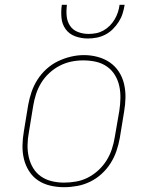

<svg xmlns="http://www.w3.org/2000/svg" viewBox="-20 -770 640 798"><path d="M246 8Q217 8 189 1.5Q161 -5 138.5 -20Q116 -35 101 -58.5Q86 -82 79.5 -109Q73 -136 73.5 -165Q74 -194 79 -223L97 -333Q102 -361 111 -387.5Q120 -414 135.5 -438.5Q151 -463 173 -483Q195 -503 221 -515.5Q247 -528 274.5 -534.5Q302 -541 329 -541Q358 -541 386 -533.5Q414 -526 436.5 -510.5Q459 -495 474 -472Q489 -449 495.5 -421.5Q502 -394 501.5 -365Q501 -336 496 -307L478 -197Q473 -169 464 -142.5Q455 -116 439.5 -91.5Q424 -67 402 -47Q380 -27 354 -14.5Q328 -2 300.5 3Q273 8 246 8ZM246 -11Q271 -11 296.5 -15.5Q322 -20 345.5 -32Q369 -44 389 -62.5Q409 -81 423 -103.5Q437 -126 445 -150.5Q453 -175 457 -200L476 -310Q480 -336 480.5 -362.5Q481 -389 475.5 -413.5Q470 -438 457 -459Q444 -480 423.5 -494Q403 -508 378 -513.5Q353 -519 326 -519Q301 -519 276.5 -514Q252 -509 228.5 -497Q205 -485 185 -466.5Q165 -448 151.5 -426Q138 -404 130 -379.5Q122 -355 118 -330L100 -220Q95 -194 94.5 -168Q94 -142 99.5 -117.5Q105 -93 117.5 -72Q130 -51 150 -37Q170 -23 195 -17Q220 -11 246 -11ZM345 -610Q318 -610 293 -619Q268 -628 253 -648.5Q238 -669 235.5 -696Q233 -723 237 -750H258Q255 -727 257 -704Q259 -681 271 -663Q283 -645 304 -637Q325 -629 348 -629Q364 -629 379.5 -632Q395 -635 409.5 -643Q424 -651 436 -663Q448 -675 456.5 -689.5Q465 -704 470 -719Q475 -734 477 -750H498Q495 -731 489.5 -713.5Q484 -696 473.5 -679.5Q463 -663 449 -649Q435 -635 417.5 -626Q400 -617 381.5 -613.5Q363 -610 345 -610Z"/></svg>

Font: Iosevka Slab Thin Extended
Style: Italic
Weight: 100
Width: 7
Italic angle: -9°
Monospace: yes
Designer: Belleve Invis
Foundry: Belleve Invis
Version: Version 11.1.0; ttfautohint (v1.8.3)